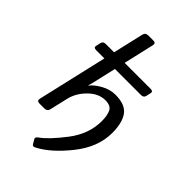

<svg xmlns="http://www.w3.org/2000/svg" viewBox="-271 -814 1106 1106"><g transform="rotate(45 282.0 -261.0)"><path d="M96.2 -448.2Q74.2 -448.2 78.1 -465.3L85 -495.6Q88.9 -512.7 110.8 -512.7H177.7L220.7 -698.7Q225.6 -720.7 248 -720.7H290Q311.5 -720.7 306.6 -698.7L263.7 -512.7H475.1Q497.1 -512.7 493.2 -495.6L486.3 -465.3Q482.4 -448.2 460.4 -448.2H249L215.3 -301.8Q211.9 -287.6 207.5 -272.5H209.5Q223.6 -294.9 267.3 -320.3Q311 -345.7 356 -345.7Q437 -345.7 468 -302.2Q499 -258.8 499 -176.8Q499 -61.5 414.1 45.4Q329.1 152.3 244.6 195.8Q228.5 204.1 221.7 192.4L206.1 165Q199.7 154.3 215.8 143.1Q266.1 107.9 337.2 15.1Q408.2 -77.6 408.2 -182.6Q408.2 -228.5 395 -255.4Q381.8 -282.2 337.4 -282.2Q282.7 -282.2 235.8 -235.6Q189 -189 175.8 -131.3L150.4 -22Q145.5 0 123.5 0H81.5Q59.6 0 64.5 -22L163.1 -448.2Z"/></g></svg>

Font: Istok Web
Style: Italic
Weight: 400
Italic angle: -13°
Designer: Andrey V. Panov
Foundry: Andrey V. Panov
Version: Version 1.0.2g